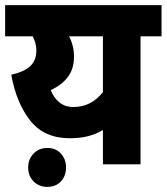

<svg xmlns="http://www.w3.org/2000/svg" viewBox="-20 -642 651 750"><path d="M611 -622V-500H529V0H382V-134Q353 -117 322 -109.5Q291 -102 252 -102Q153 -102 98.5 -170.5Q44 -239 24 -350Q76 -362 99 -384.5Q122 -407 122 -445Q122 -460 118 -474Q114 -488 108 -500H0V-622ZM178 -290Q190 -260 212 -242Q234 -224 267 -224Q336 -224 382 -282V-500H250Q259 -483 264 -463.5Q269 -444 269 -421Q269 -372 244.5 -340.5Q220 -309 178 -290ZM90 12Q90 -20 111 -42Q132 -64 165 -64Q198 -64 218 -42Q238 -20 238 12Q238 45 218 66.5Q198 88 165 88Q132 88 111 66.5Q90 45 90 12Z"/></svg>

Font: Noto Sans SemiCondensed ExtraBold
Style: Regular
Weight: 800
Width: 4
Designer: Monotype Design Team
Foundry: Monotype Imaging Inc.
Version: Version 2.013; ttfautohint (v1.8.4.7-5d5b)